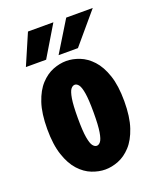

<svg xmlns="http://www.w3.org/2000/svg" viewBox="-133 -778 716 870"><g transform="rotate(-20 225.0 -343.0)"><path d="M224.1 11Q193 11 160.1 -1.8Q127.3 -14.6 99.9 -44.5Q72.5 -74.3 55.5 -125Q38.4 -175.7 38.4 -251Q38.4 -326.3 55.3 -376.5Q72.1 -426.8 99.7 -456.6Q127.3 -486.4 159.9 -499.2Q192.6 -512 224.1 -512Q255.4 -512 288 -499.2Q320.6 -486.4 348.2 -456.6Q375.8 -426.8 392.8 -376.5Q409.9 -326.3 409.9 -251Q409.9 -175.7 392.8 -125Q375.8 -74.3 348.2 -44.5Q320.6 -14.6 288 -1.8Q255.4 11 224.1 11ZM224.1 -103.4Q233.9 -103.4 242.5 -114.3Q251.1 -125.1 256.4 -156.9Q261.7 -188.6 261.7 -251Q261.7 -312.4 256.4 -343.9Q251.1 -375.4 242.5 -386.5Q233.9 -397.6 224.1 -397.6Q213.6 -397.6 204.9 -386.5Q196.3 -375.4 191 -343.9Q185.7 -312.4 185.7 -251Q185.7 -188.6 191.2 -156.9Q196.7 -125.1 205.4 -114.3Q214 -103.4 224.1 -103.4ZM43.7 -548.5 107.6 -696.6H230.1L141.3 -548.5ZM201.3 -548.5 292 -696.6H420L294.6 -548.5Z"/></g></svg>

Font: League Mono Thin Condensed
Style: Regular
Weight: 100
Width: 1
Designer: Tyler Finck
Foundry: The League of Moveable Type / Tyler Finck
Version: Version 2.300;RELEASE